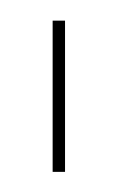

<svg xmlns="http://www.w3.org/2000/svg" viewBox="-20 -695 117 186"><path d="M31 -528.5H43V-675H31Z"/></svg>

Font: Anybody Thin
Style: Regular
Weight: 100
Designer: Tyler Finck
Foundry: Etcetera Type Company
Version: Version 1.114;gftools[0.9.25]